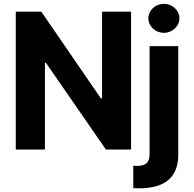

<svg xmlns="http://www.w3.org/2000/svg" viewBox="-20 -789 1021 1013"><path d="M671.5 -727.3H518.5V-269.9H512.1L198.2 -727.3H63.2V0H217V-457.7H222.3L538.7 0H671.5ZM683.2 203.8C694.2 204.2 703.1 204.5 713.8 204.5C842.3 204.5 920.5 153.4 920.5 27V-545.5H769.2V24.5C769.2 65.7 751.8 86.3 703.1 86.3C696.7 86.3 691.1 86.3 683.2 85.6ZM762.8 -692.5C762.8 -650.2 799.7 -615.8 844.5 -615.8C889.6 -615.8 926.5 -650.2 926.5 -692.5C926.5 -734.4 889.6 -768.8 844.5 -768.8C799.7 -768.8 762.8 -734.4 762.8 -692.5Z"/></svg>

Font: Magic Ui Pro
Style: Bold
Weight: 700
Designer: Stefan Endress, Andreas Faust
Version: Version 1.000;FEAKit 1.0